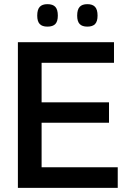

<svg xmlns="http://www.w3.org/2000/svg" viewBox="-20 -903 611 923"><path d="M66 0V-700H528V-601H180V-411H504V-313H180V-99H546V0ZM400 -775Q375 -775 363 -787.5Q351 -800 351 -828Q351 -857 363 -870Q375 -883 400 -883Q425 -883 437 -870Q449 -857 449 -828Q449 -800 437 -787.5Q425 -775 400 -775ZM208 -775Q183 -775 171 -787.5Q159 -800 159 -828Q159 -857 171 -870Q183 -883 208 -883Q234 -883 246 -870Q258 -857 258 -828Q258 -800 246 -787.5Q234 -775 208 -775Z"/></svg>

Font: Georama ExtraCondensed Thin Medium
Style: Regular
Weight: 500
Version: Version 1.001